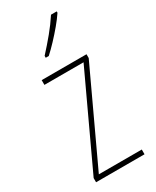

<svg xmlns="http://www.w3.org/2000/svg" viewBox="-197 -819 711 875"><g transform="rotate(-30 158.5 -382.0)"><path d="M288 0H33V-22L257 -502H51V-527H287V-507L62 -25H288ZM267 -757Q251 -733 228 -705.5Q205 -678 180.5 -652Q156 -626 134 -606H118V-616Q152 -653 182.5 -690Q213 -727 237 -764H267Z"/></g></svg>

Font: Noto Sans Devanagari UI Condensed Thin
Style: Regular
Weight: 100
Width: 3
Designer: Jelle Bosma - Monotype Design Team
Foundry: Monotype Imaging Inc.
Version: Version 2.004; ttfautohint (v1.8.4.7-5d5b)